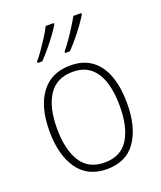

<svg xmlns="http://www.w3.org/2000/svg" viewBox="-143 -857 804 958"><g transform="rotate(-20 259.5 -378.0)"><path d="M465 -265Q465 -139 414 -64.5Q363 10 259 10Q158 10 105.5 -64.5Q53 -139 53 -266Q53 -395 107 -467Q161 -539 262 -539Q332 -539 377 -504.5Q422 -470 443.5 -408.5Q465 -347 465 -265ZM93 -266Q93 -154 133.5 -89.5Q174 -25 259 -25Q346 -25 386 -89Q426 -153 426 -265Q426 -336 409.5 -390Q393 -444 357 -474.5Q321 -505 262 -505Q177 -505 135 -442Q93 -379 93 -266ZM404 -758Q392 -738 372 -710Q352 -682 328.5 -654Q305 -626 285 -606H260V-614Q277 -634 296.5 -662Q316 -690 333.5 -718Q351 -746 362 -766H404ZM258 -758Q246 -738 226 -710.5Q206 -683 182.5 -655Q159 -627 139 -606H114V-614Q131 -634 150.5 -662Q170 -690 187.5 -717.5Q205 -745 215 -766H258Z"/></g></svg>

Font: Noto Sans Hebrew SemiCondensed ExtraLight
Style: Regular
Weight: 200
Width: 4
Designer: Monotype Design Team
Foundry: Monotype Imaging Inc.
Version: Version 2.004; ttfautohint (v1.8.4.7-5d5b)